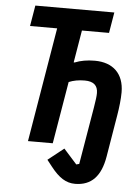

<svg xmlns="http://www.w3.org/2000/svg" viewBox="-60 -744 719 988"><g transform="rotate(5 300.0 -250.0)"><path d="M365 198C450 198 498 146 515 44L551 -172C558 -213 563 -258 563 -292C563 -388 506 -442 412 -442C372 -442 339 -436 309 -424H304L332 -591H472L490 -698H82L64 -591H204L105 0H233L287 -321C311 -331 338 -336 369 -336C415 -336 437 -316 437 -277C437 -260 434 -239 428 -202L378 94L363 98L295 22L213 87L239 120C282 175 319 198 365 198Z"/></g></svg>

Font: IBM Plex Mono SmBld
Style: Italic
Weight: 600
Italic angle: -9.5°
Monospace: yes
Designer: Mike Abbink, Paul van der Laan, Pieter van Rosmalen
Foundry: Bold Monday
Version: Version 2.004